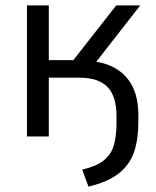

<svg xmlns="http://www.w3.org/2000/svg" viewBox="-20 -506 580 712"><path d="M308 186 285 123Q337 111 364.5 89Q392 67 402 33Q412 -1 412 -49V-75Q412 -150 378 -184Q344 -218 274 -218H161V0H80V-486H161V-283H252L411 -486H500L337 -277Q411 -265 452 -215.5Q493 -166 493 -80V-51Q493 11 477 58Q461 105 420.5 137Q380 169 308 186Z"/></svg>

Font: Nunito Sans
Style: Regular
Weight: 400
Designer: Vernon Adams
Foundry: Vernon Adams
Version: Version 3.101; ttfautohint (v1.8.4.7-5d5b);gftools[0.9.27]